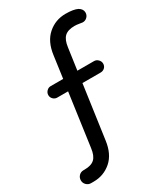

<svg xmlns="http://www.w3.org/2000/svg" viewBox="-268 -819 918 1063"><g transform="rotate(-30 190.5 -287.5)"><path d="M-52.7 112.3Q-52.7 94.7 -41 82.5Q-29.3 70.3 -11.7 70.3H-4.9Q38.1 70.3 59.1 50.8Q80.1 31.2 85.9 -14.6L132.8 -350.6H63.5Q48.8 -350.6 38.1 -361.3Q27.3 -372.1 27.3 -386.7Q27.3 -401.4 38.1 -412.6Q48.8 -423.8 63.5 -423.8H143.6L163.1 -564.5Q173.8 -645.5 221.7 -687.5Q269.5 -729.5 335 -729.5Q385.7 -729.5 411.1 -716.8Q434.6 -703.1 434.6 -680.7Q434.6 -664.1 422.9 -652.3Q411.1 -640.6 394.5 -640.6L374 -643.6Q357.4 -646.5 344.7 -646.5Q301.8 -646.5 280.8 -627Q259.8 -607.4 253.9 -561.5L234.4 -423.8H340.8Q355.5 -423.8 366.7 -412.6Q377.9 -401.4 377.9 -386.7Q377.9 -371.1 367.2 -360.8Q356.4 -350.6 340.8 -350.6H224.6L176.8 -11.7Q166 70.3 118.2 111.8Q70.3 153.3 5.9 153.3H-11.7Q-28.3 153.3 -40.5 141.1Q-52.7 128.9 -52.7 112.3Z"/></g></svg>

Font: jf-openhuninn-1.1
Style: Regular
Weight: 400
Designer: [Kosugi Maru]
      Designed by Motoya company      

      [Varela Round]
      Joe Prince(Latin component); Avraham Co
Foundry: justfont CO.,LTD.
Version: 1.1